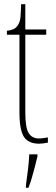

<svg xmlns="http://www.w3.org/2000/svg" viewBox="-20 -677 269 918"><path d="M167 10Q116 10 94.5 -22.5Q73 -55 73 -141V-511H13V-530Q49 -533 63 -553Q76 -570 78 -596Q80 -622 81 -657H101V-536H201V-511H101V-140Q101 -65 117.5 -40Q134 -15 165 -15Q177 -15 186.5 -16.5Q196 -18 209 -20V5Q184 10 167 10ZM104 208Q109 171 113.5 136Q118 101 120 61H159V71Q154 92 147 119.5Q140 147 132 174Q124 201 116 221H104Z"/></svg>

Font: Noto Serif Thai ExtraCondensed Thin
Style: Regular
Weight: 100
Width: 2
Designer: Monotype Design Team
Foundry: Monotype Imaging Inc.
Version: Version 2.001; ttfautohint (v1.8.4.7-5d5b)